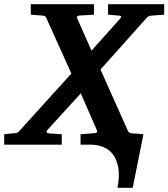

<svg xmlns="http://www.w3.org/2000/svg" viewBox="-64 -691 804 917"><path d="M658.2 -616.2Q647.5 -615.2 642.3 -611.1Q637.2 -606.9 634.8 -604L416 -358.9L546.9 -65.9Q550.8 -58.6 554.9 -56.9Q559.1 -55.2 564.9 -54.2Q573.2 -53.7 582 -53.2Q589.8 -52.7 599.9 -51.8Q609.9 -50.8 621.1 -49.8L569.8 206.1H497.1Q507.8 150.4 501.2 111.3Q494.6 72.3 476.3 47.6Q458 22.9 430.7 11.7Q403.3 0.5 372.1 0H320.8V-49.8Q330.6 -50.8 340.8 -51.3Q351.1 -51.8 359.4 -52.7Q368.7 -53.7 377.9 -54.2Q383.8 -54.7 388.4 -55.2Q393.1 -55.7 396.2 -57.1Q399.4 -58.6 400.1 -61.3Q400.9 -64 398.9 -68.8L321.8 -245.1L161.1 -68.8Q157.2 -64.9 158.4 -60.1Q159.7 -55.2 168 -54.2L231 -49.8V0H-43.9V-49.8Q-37.1 -50.8 -29.5 -51.3Q-22 -51.8 -16.1 -52.7Q-9.3 -53.7 -2.9 -54.2Q3.4 -54.7 7.8 -54.9Q12.2 -55.2 15.6 -56.4Q19 -57.6 22 -59.8Q24.9 -62 28.8 -65.9L276.9 -339.8L157.2 -605Q153.3 -613.3 148.7 -614.7Q144 -616.2 132.8 -617.2Q125 -617.2 116.7 -618.2Q109.9 -618.7 100.8 -619.4Q91.8 -620.1 83 -621.1V-670.9H384.8V-621.1Q372.6 -620.1 361.1 -619.4Q349.6 -618.7 339.8 -618.2Q328.6 -617.7 318.8 -617.2Q312 -617.2 306.6 -614Q301.3 -610.8 305.2 -602.1L373 -449.2L509.8 -602.1Q513.7 -606 514.6 -610.6Q515.6 -615.2 505.9 -616.2L452.1 -621.1V-670.9H720.2V-621.1Z"/></svg>

Font: Charis SIL CyrE
Style: Bold Italic
Weight: 700
Italic angle: -11°
Foundry: SIL International
Version: Version 5.000